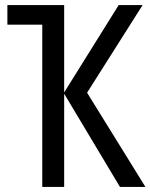

<svg xmlns="http://www.w3.org/2000/svg" viewBox="-20 -734 591 754"><path d="M540 -714 322 -370 551 0H451L232 -366V0H146V-637H9V-714H232V-371L446 -714Z"/></svg>

Font: Avrile Sans Condensed
Style: Regular
Weight: 400
Width: 3
Designer: Monotype Design Team
Foundry: Monotype Imaging Inc.
Version: Version 2.001;September 10, 2019;FontCreator 11.5.0.2425 64-